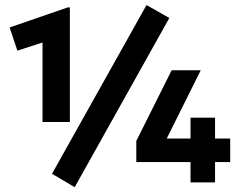

<svg xmlns="http://www.w3.org/2000/svg" viewBox="-20 -740 979 779"><path d="M152.5 -245V-567.5L50.5 -534.5L19 -628.5L255 -710H263.5V-245ZM753 0V-82.5H533V-168L676.5 -455H794.5L656.5 -178H753V-262.5H852.5V-178H914V-82.5H852.5V0ZM283 19.5 191 -35 574.5 -719.5 667 -667Z"/></svg>

Font: Geologica ExtraBold
Style: Regular
Weight: 800
Designer: Sindre Bremnes, Frode Helland
Foundry: Monokrom Skriftforlag AS
Version: Version 1.010;gftools[0.9.28]